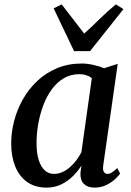

<svg xmlns="http://www.w3.org/2000/svg" viewBox="-20 -845 599 875"><path d="M450.5 -91.5Q447.5 -69.5 453.8 -61Q460 -52.5 469.5 -52.5Q478.5 -52.5 489.2 -58.8Q500 -65 514.5 -79L527.5 -54Q522 -45.5 506 -30Q490 -14.5 465.5 -2.2Q441 10 410.5 10Q380 10 362.8 -6.5Q345.5 -23 346.5 -56.5L351 -90Q335.5 -65.5 312.5 -42.5Q289.5 -19.5 259.5 -4.8Q229.5 10 192 10Q139.5 10 103.5 -15.8Q67.5 -41.5 49.2 -87Q31 -132.5 31 -191Q31 -242 44.5 -294Q58 -346 84.5 -392.8Q111 -439.5 150 -476.2Q189 -513 239.8 -534.2Q290.5 -555.5 352.5 -555.5Q378 -555.5 405.5 -549.2Q433 -543 454 -534L516.5 -554ZM398.5 -489Q388 -497.5 373.5 -502.2Q359 -507 341.5 -507Q302 -507 270.5 -488.2Q239 -469.5 215.8 -437.5Q192.5 -405.5 177.2 -364.8Q162 -324 154.2 -279.8Q146.5 -235.5 146.5 -193Q146.5 -146 156.8 -114.8Q167 -83.5 184.8 -68Q202.5 -52.5 226 -52.5Q246.5 -52.5 265.2 -61.2Q284 -70 300 -84.2Q316 -98.5 329 -116Q342 -133.5 351 -151.5ZM317.5 -612 224.5 -807 261 -825Q285.5 -793.5 311.2 -760Q337 -726.5 363.5 -692Q400.5 -725 434.2 -758.5Q468 -792 508 -825L542.5 -803.5L390.5 -612Z"/></svg>

Font: Merriweather 48pt Medium
Style: Italic
Weight: 500
Italic angle: -7.8°
Version: Version 2.101